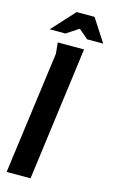

<svg xmlns="http://www.w3.org/2000/svg" viewBox="-137 -965 603 1016"><g transform="rotate(15 164.5 -456.5)"><path d="M95 -732H239L142 0H11L101 -671ZM189 -832 122 -788H36L150 -913H248L329 -788H241Z"/></g></svg>

Font: Rosario
Style: Italic
Weight: 400
Italic angle: -8.05°
Designer: Hector Gatti
Foundry: Omnibus Type
Version: Version 1.201